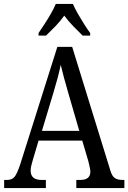

<svg xmlns="http://www.w3.org/2000/svg" viewBox="-20 -951 649 971"><path d="M1 0V-41H16Q40 -41 53 -56Q66 -71 82 -119L270 -714H345L538 -89Q546 -61 560 -51Q574 -41 600 -41H609V0H366V-41H386Q437 -41 437 -83Q437 -92 433.5 -106.5Q430 -121 427 -135L396 -240H175L146 -142Q142 -130 138.5 -114.5Q135 -99 135 -88Q135 -41 190 -41H212V0ZM192 -289H381L327 -475Q314 -520 304 -556.5Q294 -593 287 -623Q281 -593 272 -559Q263 -525 251 -485ZM175 -784Q188 -803 205 -829Q222 -855 237.5 -882Q253 -909 262 -931H349Q358 -909 373.5 -882Q389 -855 405.5 -829Q422 -803 436 -784V-771H398Q375 -793 350 -819Q325 -845 305 -872Q286 -845 261 -819Q236 -793 213 -771H175Z"/></svg>

Font: Noto Serif Thai Condensed
Style: Regular
Weight: 400
Width: 3
Designer: Monotype Design Team
Foundry: Monotype Imaging Inc.
Version: Version 2.002; ttfautohint (v1.8.4.7-5d5b)